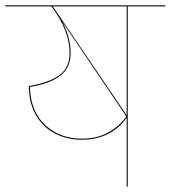

<svg xmlns="http://www.w3.org/2000/svg" viewBox="-20 -700 640 720"><path d="M600 -676H459V0H455V-258Q394 -176 287 -176Q233 -176 188 -198.5Q143 -221 116 -266.5Q89 -312 88 -377Q164 -390 202.5 -418Q241 -446 241 -501Q241 -585 173 -676H0V-680H600ZM455 -676H178L455 -268ZM454 -263 214 -618Q245 -557 245 -501Q245 -446 206 -416Q167 -386 92 -374Q95 -281 150 -230.5Q205 -180 287 -180Q343 -180 384.5 -202.5Q426 -225 454 -263Z"/></svg>

Font: FiraGO Four
Style: Regular
Weight: 100
Designer: bBox Type
Foundry: bBox Type GmbH
Version: Version 1.001